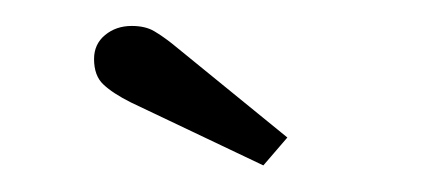

<svg xmlns="http://www.w3.org/2000/svg" viewBox="-20 -758 339 148"><path d="M183 -630.5 81 -679Q67 -686 59.8 -692.8Q52.5 -699.5 52.5 -712.5Q52.5 -724 61 -731Q69.5 -738 81.5 -738Q92 -738 98.8 -734Q105.5 -730 112.5 -724.5L201.5 -652Z"/></svg>

Font: Imbue Thin 10pt SemiBold
Style: Regular
Weight: 600
Version: Version 1.102